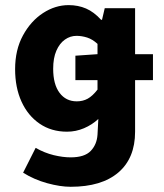

<svg xmlns="http://www.w3.org/2000/svg" viewBox="-20 -528 641 751"><path d="M274.9 -214.6V-310.1L361.4 -316.1H578.3V-214.6ZM256.4 202.6Q215.7 202.6 164.7 188.6Q113.6 174.6 70.4 147.5L119.4 50.4Q154.4 70.2 190.3 78.9Q226.2 87.5 256.4 87.5Q310.8 87.5 334.9 62.3Q358.9 37.2 361.4 -1.2L364.6 -62.6Q340.2 -39.9 308.5 -26.4Q276.8 -12.9 242.2 -12.9Q180.6 -12.9 134.9 -44.3Q89.1 -75.6 64.1 -130.6Q39.1 -185.6 39.1 -257.4Q39.1 -333.4 69.9 -389.6Q100.6 -445.9 148.4 -477Q196.1 -508 248.4 -508Q285.7 -508 316.7 -494.6Q347.6 -481.2 375.5 -450.5H379L389.7 -496H508.4V-12.8Q508.4 90.8 442.9 146.7Q377.4 202.6 256.4 202.6ZM280.3 -131.6Q304.2 -131.6 323.1 -142Q342 -152.4 361.4 -177.5V-356.4Q342 -374.3 321 -381.1Q299.9 -387.8 279.4 -387.8Q254.6 -387.8 233.7 -373Q212.8 -358.1 200.4 -329.5Q188 -300.9 188 -258.9Q188 -198 213 -164.8Q237.9 -131.6 280.3 -131.6Z"/></svg>

Font: SourceSans3VF
Style: Regular
Weight: 200
Designer: Paul D. Hunt
Foundry: Adobe
Version: Version 3.052;hotconv 1.1.0;makeotfexe 2.6.0